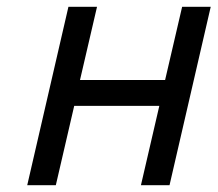

<svg xmlns="http://www.w3.org/2000/svg" viewBox="-20 -544 639 564"><path d="M181 -524H265L215 -309H465L515 -524H599L478 0H394L448 -233H198L144 0H60Z"/></svg>

Font: Miedinger
Style: Italic
Weight: 400
Italic angle: -13°
Version: Version 001.000